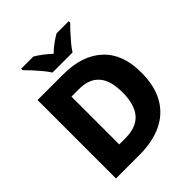

<svg xmlns="http://www.w3.org/2000/svg" viewBox="-250 -1177 1236 1236"><g transform="rotate(-45 368.5 -558.5)"><path d="M682 -461Q682 -338 636 -256.5Q590 -175 504 -134Q418 -93 299 -93H84V-807H319Q489 -807 585.5 -718.5Q682 -630 682 -461ZM506 -455Q506 -564 460 -616Q414 -668 324 -668H254V-233H309Q410 -233 458 -288.5Q506 -344 506 -455ZM277 -864Q263 -887 240.5 -914Q218 -941 194.5 -966.5Q171 -992 152 -1011V-1024H263Q290 -1008 315.5 -988.5Q341 -969 368 -944Q393 -969 420.5 -989Q448 -1009 474 -1024H585V-1011Q567 -993 543.5 -967.5Q520 -942 497 -914.5Q474 -887 460 -864Z"/></g></svg>

Font: Noto Sans Telugu UI ExtraBold
Style: Regular
Weight: 800
Designer: Jelle Bosma - Monotype Design Team
Foundry: Monotype Imaging Inc.
Version: Version 2.005; ttfautohint (v1.8.4.7-5d5b)